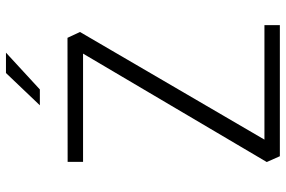

<svg xmlns="http://www.w3.org/2000/svg" viewBox="-181 -801 982 660"><g transform="rotate(-90 310.0 -471.0)"><path d="M83 -45 467.5 -696.5 469.5 -676.5H83.5V-729.5L510 -730L530 -687L145.5 -28L135.5 -53H553.5V0H103ZM459 -941.5H389L278 -825H332.5Z"/></g></svg>

Font: Monaspace Krypton Var ExLight
Style: Regular
Weight: 200
Designer: Riley Cran and the Lettermatic Team
Version: Version 1.200 (Monaspace Krypton Var)